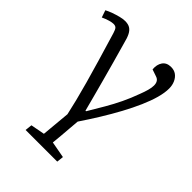

<svg xmlns="http://www.w3.org/2000/svg" viewBox="-227 -630 957 957"><g transform="rotate(45 251.0 -151.5)"><path d="M201 165 215 13Q207 -24 196 -68Q185 -112 170 -166Q155 -220 135.5 -286Q116 -352 91 -435Q85 -455 78.5 -461.5Q72 -468 59 -468Q49 -468 31.5 -463Q14 -458 -5 -449L-18 -487Q-3 -495 16.5 -502Q36 -509 55.5 -514Q75 -519 90 -519Q112 -519 125.5 -510.5Q139 -502 148 -484Q157 -466 164 -437Q180 -382 194 -330.5Q208 -279 221 -232Q234 -185 245 -142.5Q256 -100 266 -63H270Q297 -108 320 -147.5Q343 -187 362.5 -227.5Q382 -268 399 -315Q408 -338 413.5 -358Q419 -378 419 -393Q419 -409 412.5 -419Q406 -429 392 -433L357 -445Q354 -477 368.5 -498Q383 -519 414 -519Q436 -519 451 -508Q466 -497 474.5 -478Q483 -459 483 -436Q483 -406 472.5 -368Q462 -330 442.5 -285.5Q423 -241 397 -193Q371 -145 340.5 -95.5Q310 -46 277 3Q275 29 272.5 57Q270 85 268 112Q266 139 263 164L350 180L346 216H123L127 179Z"/></g></svg>

Font: Literata 18pt Light
Style: Italic
Weight: 300
Italic angle: -2°
Designer: Latin by Veronika Burian and Jose Scaglione. Greek by Irene Vlachou. Cyrillic by Vera Evstafieva
Foundry: TypeTogether
Version: Version 3.103;gftools[0.9.29]